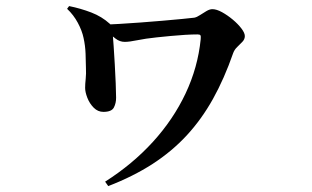

<svg xmlns="http://www.w3.org/2000/svg" viewBox="-20 -559 1040 641"><path d="M210.7 -538.7Q249.5 -530.8 284.8 -517.3Q320 -503.7 346.2 -479.9Q355.6 -471.7 355.7 -462.8Q355.9 -453.9 356.1 -448.3Q357.6 -433.8 359.4 -405.4Q361.1 -377.1 363.2 -344.1Q365.2 -311.1 366.3 -281Q367.3 -250.9 367.6 -233.3Q367.8 -215.1 360.3 -200.3Q352.8 -185.5 325.1 -185.5Q306.8 -185.5 292.9 -199.4Q279 -213.4 271.6 -232.5Q264.2 -251.6 264.2 -265.7Q264.2 -278.2 266.1 -295.7Q267.9 -313.2 266.9 -332.2Q266.7 -352.1 265.7 -379.4Q264.7 -406.6 259 -432.2Q254 -456.3 239.9 -482.7Q225.9 -509 204 -529.6ZM325.5 -476.5Q345.1 -477.2 377.5 -479.1Q409.8 -480.9 448.1 -483.8Q486.5 -486.7 523.1 -489.8Q559.8 -492.9 588 -495.7Q616.3 -498.5 628.9 -500Q637.3 -501.7 647.8 -508.7Q658.3 -515.6 669.2 -522Q680.1 -528.4 689 -528.4Q702.9 -528.4 721.3 -518.3Q739.7 -508.1 757.2 -493.5Q774.6 -478.9 786 -463.9Q797.4 -448.9 797.4 -438.6Q797.4 -427.9 789.1 -419.3Q780.9 -410.6 771.8 -402Q762.7 -393.3 758.5 -381.9Q729 -297 691.1 -228.9Q653.1 -160.8 603.5 -107.1Q553.8 -53.4 489.1 -11.5Q424.3 30.3 341.4 62.3L330.9 47.5Q422.3 -10.6 490.5 -85.4Q558.6 -160.2 599.6 -247.1Q640.6 -334.1 650 -427.8Q651 -437.9 649.2 -441Q647.5 -444.1 639.6 -444.1Q621.6 -444.1 598.1 -442.7Q574.5 -441.3 549.9 -438.9Q525.3 -436.5 502.8 -434.2Q464.9 -430.2 438.4 -424.7Q411.9 -419.2 396.4 -419.2Q379.8 -419.2 365.8 -430.1Q351.9 -441 324.7 -462.7Z"/></svg>

Font: Noto Serif SC
Style: Regular
Weight: 200
Designer: Ryoko NISHIZUKA 西塚涼子 (kana & ideographs); Frank Grießhammer (Latin, Greek & Cyrillic); Wenlong ZHANG 张文龙 (bopomofo); San
Foundry: Adobe
Version: Version 2.001;hotconv 1.1.0;makeotfexe 2.6.0